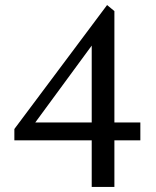

<svg xmlns="http://www.w3.org/2000/svg" viewBox="-20 -742 620 762"><path d="M344 -203 362 -185H37V-230L405 -722L434 -698V-238L416 -256H537V-185H416L434 -203V0H344ZM102 -256H362L344 -238V-579L355 -576L109 -241Z"/></svg>

Font: Wittgenstein
Style: Regular
Weight: 400
Designer: Jörg Drees
Foundry: Jörg Drees
Version: Version 1.003;Glyphs 3.1.2 (3151)